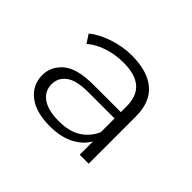

<svg xmlns="http://www.w3.org/2000/svg" viewBox="-82 -868 561 561"><g transform="rotate(45 199.0 -587.0)"><path d="M286 -432V-487Q273 -464 248 -449Q215 -429 165 -429Q107 -429 75.5 -454Q44 -479 44 -519Q44 -555 73 -580Q102 -605 171 -605H283V-628Q283 -671 259 -692Q235 -713 187 -713Q152 -713 122 -703Q92 -693 71 -675L54 -701Q79 -721 115.5 -733Q152 -745 189 -745Q254 -745 288.5 -715.5Q323 -686 323 -627V-432ZM283 -579H175Q125 -579 103.5 -562.5Q82 -546 82 -520Q82 -491 105.5 -474.5Q129 -458 173 -458Q215 -458 242 -474.5Q269 -491 283 -522Z"/></g></svg>

Font: Montserrat Z Light
Style: Regular
Weight: 300
Designer: Julieta Ulanovsky
Foundry: Julieta Ulanovsky
Version: Version 8.000